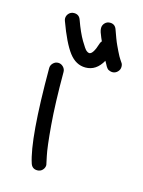

<svg xmlns="http://www.w3.org/2000/svg" viewBox="-102 -711 575 773"><g transform="rotate(15 185.0 -325.0)"><path d="M80 -620Q80 -632 88.5 -641Q97 -650 110 -650Q131 -650 138 -630Q156 -580 173.5 -550.5Q191 -521 198 -515.5Q205 -510 210 -510Q226 -510 241 -559Q241 -561 247 -569Q246 -571 241 -582.5Q236 -594 233 -603Q230 -612 230 -620Q230 -632 238.5 -641Q247 -650 260 -650Q281 -650 288 -629Q294 -612 300 -596Q306 -580 311.5 -568.5Q317 -557 322 -546.5Q327 -536 331 -529Q335 -522 338 -517.5Q341 -513 343 -510L345 -507Q350 -501 350 -490Q350 -478 341 -469Q332 -460 320 -460Q315 -460 310.5 -461.5Q306 -463 303 -464.5Q300 -466 296.5 -470.5Q293 -475 292 -477Q291 -479 287 -486.5Q283 -494 281 -497Q255 -450 210 -450Q170 -450 141.5 -487.5Q113 -525 82 -610Q80 -616 80 -620ZM160 -30Q160 -18 151.5 -9Q143 0 130 0Q109 0 102 -20Q70 -116 70 -410Q70 -422 79 -431Q88 -440 100 -440Q112 -440 121 -431Q130 -422 130 -410Q130 -278 137.5 -189Q145 -100 152.5 -65.5Q160 -31 160 -30Z"/></g></svg>

Font: Pecita
Style: Book
Weight: 400
Width: 7
Version: Version 4.3